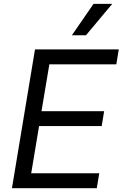

<svg xmlns="http://www.w3.org/2000/svg" viewBox="-20 -986 642 1006"><path d="M42.6 0H487.2L500 -78.1H143.5L184.7 -325.3H512.8L525.6 -403.4H197.4L238.6 -649.1H589.5L602.3 -727.3H163.4ZM356.5 -801.1H430.4L568.2 -965.9H470.2Z"/></svg>

Font: Magic Ui Pro
Style: Italic
Weight: 400
Italic angle: -9.39999°
Designer: Stefan Endress, Andreas Faust
Version: Version 1.000;FEAKit 1.0